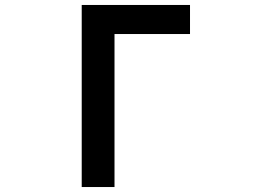

<svg xmlns="http://www.w3.org/2000/svg" viewBox="-20 -753 1040 773"><path d="M441 0H309V-733H745V-616H441Z"/></svg>

Font: IBM Plex Sans JP SemiBold
Style: Regular
Weight: 600
Designer: Mike Abbink; Paul van der Laan; Pieter van Rosmalen; Wujin Sim; Yejin Wi; Jinhee Kim; Boomi Park; Yona Kim; Kichan Ma
Foundry: Sandoll Inc.
Version: Version 1.001